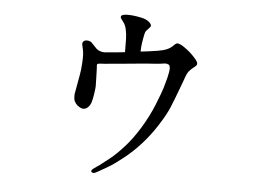

<svg xmlns="http://www.w3.org/2000/svg" viewBox="-48 -710 1097 784"><g transform="rotate(5 500.0 -318.0)"><path d="M510 -501Q527 -503 539.5 -504.5Q552 -506 577.5 -510Q603 -514 617.5 -520.5Q632 -527 640.5 -536Q649 -545 654.5 -547Q660 -549 676 -541Q686 -535 699 -525Q712 -515 725 -501.5Q738 -488 742 -480.5Q746 -473 744 -468Q742 -462 734 -457L722 -447Q716 -441 711.5 -435.5Q707 -430 701 -414L692 -389Q665 -316 652 -285Q639 -254 610.5 -209.5Q582 -165 549 -128.5Q516 -92 478.5 -62.5Q441 -33 421.5 -22Q402 -11 384.5 -0.5Q367 10 361 9.5Q355 9 352.5 5.5Q350 2 357 -6Q359 -8 364 -11Q369 -14 383.5 -24.5Q398 -35 423.5 -55.5Q449 -76 479.5 -109.5Q510 -143 540 -191.5Q570 -240 590.5 -291Q611 -342 617 -362Q623 -382 629 -406Q635 -432 635 -442Q634 -453 631 -457Q627 -459 621 -461Q613 -462 598 -459Q584 -457 535 -454L440 -445Q377 -439 367.5 -438.5Q358 -438 349.5 -437.5Q341 -437 338.5 -434.5Q336 -432 338 -418Q338 -412 339 -388L340 -345Q340 -337 337 -316Q334 -295 330 -280.5Q326 -266 317 -257Q308 -248 297.5 -248Q287 -248 273 -259Q264 -267 260 -276Q256 -285 257 -305L271 -383Q275 -402 277 -437Q279 -472 274.5 -490Q270 -508 270 -513Q270 -518 274.5 -522.5Q279 -527 289 -527Q299 -527 307 -521L331 -496Q343 -486 363 -485Q365 -485 410 -489L447 -493Q447 -526 446.5 -546.5Q446 -567 442 -585.5Q438 -604 429 -615.5Q420 -627 418 -631Q416 -635 418.5 -639Q421 -643 428.5 -644.5Q436 -646 445 -646Q457 -646 470 -644.5Q483 -643 502 -639Q521 -635 532 -626Q543 -617 543 -610Q543 -605 534 -596.5Q525 -588 522.5 -583Q520 -578 516 -555.5Q512 -533 511 -520L510 -501Z"/></g></svg>

Font: ChillKai
Style: Regular
Weight: 400
Designer: ChillType
Foundry: 寒蝉字型
Version: Version 2.000